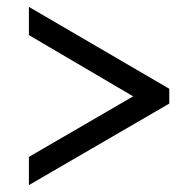

<svg xmlns="http://www.w3.org/2000/svg" viewBox="-20 -637 553 558"><path d="M64 -99 472 -336V-379L64 -617V-535L367 -357L64 -181Z"/></svg>

Font: Noto Serif Tamil SemiCondensed ExtraBold
Style: Italic
Weight: 800
Width: 4
Italic angle: -12°
Designer: Indian Type Foundry, Tom Grace, and the Monotype Design Team
Foundry: Monotype Imaging Inc.
Version: Version 2.003